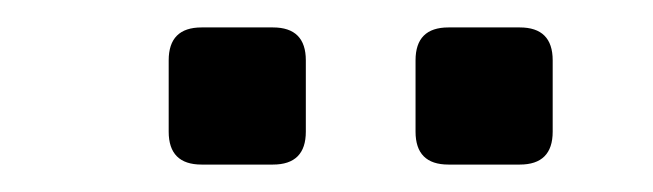

<svg xmlns="http://www.w3.org/2000/svg" viewBox="-20 -760 476 140"><path d="M127 -640Q103 -640 103 -664V-716Q103 -740 127 -740H179Q203 -740 203 -716V-664Q203 -640 179 -640ZM307 -640Q283 -640 283 -664V-716Q283 -740 307 -740H359Q383 -740 383 -716V-664Q383 -640 359 -640Z"/></svg>

Font: Pitagon Sans Text
Style: Regular
Weight: 400
Designer: Travis Tran
Foundry: Pitagon
Version: Version 1.001; ttfautohint (v1.8.4.7-5d5b);gftools[0.9.26]